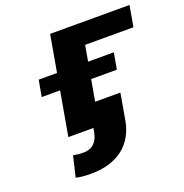

<svg xmlns="http://www.w3.org/2000/svg" viewBox="-132 -647 943 982"><g transform="rotate(-20 339.0 -156.0)"><path d="M658 -414 678 -528H246L153 0H322L395 -414ZM504 -239 520 -328H111L95 -239ZM201 101C179 101 160 99 144 95L117 208C143 214 166 216 199 216C345 216 434 143 456 20L481 -123H311L286 20C278 66 252 101 201 101Z"/></g></svg>

Font: Asimov
Style: XWidIt
Weight: 500
Designer: Google
Version: Version 2.000980; 2014